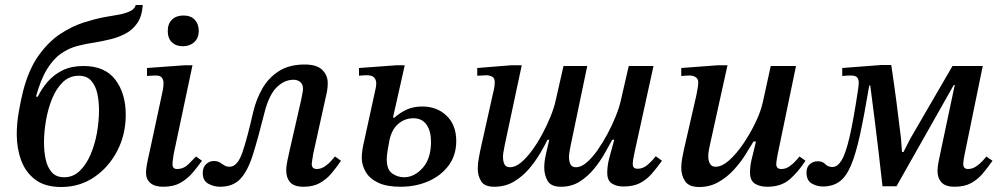

<svg xmlns="http://www.w3.org/2000/svg" viewBox="-20 -737 4011 768"><path d="M225 11Q160 11 121 -18.5Q82 -48 64.5 -96Q47 -144 47 -200Q47 -244 55.5 -292Q64 -340 73 -375Q96 -462 135.5 -516.5Q175 -571 221.5 -601.5Q268 -632 313.5 -646.5Q359 -661 395 -668Q425 -673 453 -678Q481 -683 500 -692Q519 -701 523 -717H551Q548 -672 529.5 -645Q511 -618 483 -603Q455 -588 422 -580Q389 -572 359 -567Q323 -562 289 -553Q255 -544 224.5 -523Q194 -502 168.5 -461Q143 -420 124 -351L131 -350Q147 -383 171.5 -411Q196 -439 231 -456Q266 -473 314 -473Q400 -473 441.5 -418Q483 -363 483 -278Q483 -199 449 -133.5Q415 -68 357 -28.5Q299 11 225 11ZM237 -28Q272 -28 298 -52.5Q324 -77 341.5 -117Q359 -157 367.5 -204Q376 -251 376 -296Q376 -333 369 -364Q362 -395 344.5 -414.5Q327 -434 295 -434Q258 -434 231.5 -408.5Q205 -383 188.5 -342.5Q172 -302 164 -255.5Q156 -209 156 -167Q156 -130 163 -98.5Q170 -67 187.5 -47.5Q205 -28 237 -28Z M633 10Q599 10 581.5 -5Q564 -20 564 -46Q564 -59 567.5 -78.5Q571 -98 581 -142L631 -375Q631 -375 632.5 -384.5Q634 -394 634 -406Q634 -416 628 -425.5Q622 -435 602 -435Q589 -435 578.5 -434Q568 -433 568 -433V-465L719 -476H750L675 -122Q675 -122 672.5 -106Q670 -90 670 -80Q670 -61 688 -61Q714 -61 733 -79.5Q752 -98 764 -111L788 -94Q770 -69 750 -45.5Q730 -22 702 -6Q674 10 633 10ZM711 -552Q684 -552 667.5 -568Q651 -584 651 -613Q651 -642 668 -658.5Q685 -675 714 -675Q743 -675 759 -658Q775 -641 775 -613Q775 -585 757 -568.5Q739 -552 711 -552Z M860 10Q836 10 813.5 -2Q791 -14 791 -45Q791 -68 804.5 -80.5Q818 -93 835 -93Q850 -93 859.5 -87Q869 -81 877.5 -75.5Q886 -70 898 -70Q930 -70 949.5 -127Q969 -184 993 -290Q1005 -340 1029.5 -383Q1054 -426 1095.5 -452.5Q1137 -479 1199 -479Q1247 -479 1269 -457.5Q1291 -436 1291 -404Q1291 -389 1288 -371L1233 -122Q1230 -103 1228.5 -94.5Q1227 -86 1227 -81Q1227 -61 1247 -61Q1264 -61 1279.5 -71.5Q1295 -82 1305.5 -94.5Q1316 -107 1320 -111L1344 -94Q1325 -66 1305 -42.5Q1285 -19 1258.5 -4.5Q1232 10 1195 10Q1156 10 1140.5 -8Q1125 -26 1125 -54Q1125 -74 1130 -96.5Q1135 -119 1140 -142L1185 -339Q1189 -360 1190.5 -368Q1192 -376 1192 -382Q1192 -400 1181 -409Q1170 -418 1154 -418Q1117 -418 1086 -387Q1055 -356 1037 -283Q1012 -183 991.5 -118Q971 -53 941.5 -21.5Q912 10 860 10Z M1582 10Q1526 10 1492 -6.5Q1458 -23 1442.5 -50Q1427 -77 1427 -106Q1427 -120 1429.5 -136.5Q1432 -153 1435 -165.5Q1438 -178 1438 -179L1481 -376Q1485 -391 1485 -403Q1485 -417 1477 -426.5Q1469 -436 1447 -436Q1440 -436 1432.5 -435.5Q1425 -435 1416 -434V-465L1566 -476H1599L1552 -267L1557 -266Q1581 -287 1607.5 -299Q1634 -311 1669 -311Q1728 -311 1766.5 -274Q1805 -237 1805 -173Q1805 -116 1774.5 -75Q1744 -34 1693.5 -12Q1643 10 1582 10ZM1596 -28Q1637 -28 1670.5 -65Q1704 -102 1704 -170Q1704 -213 1686 -238.5Q1668 -264 1634 -264Q1599 -264 1573 -241.5Q1547 -219 1538 -177Q1534 -157 1530.5 -135.5Q1527 -114 1527 -100Q1527 -58 1549 -43Q1571 -28 1596 -28Z M1957 10Q1918 10 1904.5 -12Q1891 -34 1891 -62Q1891 -82 1895 -103.5Q1899 -125 1901 -135L1949 -350Q1953 -366 1956 -380.5Q1959 -395 1959 -409Q1959 -425 1948 -430.5Q1937 -436 1926 -436Q1916 -436 1907.5 -435Q1899 -434 1889 -434V-465L2025 -476H2067L1999 -157Q1995 -137 1993.5 -127Q1992 -117 1992 -109Q1992 -91 1998 -79.5Q2004 -68 2020 -68Q2041 -68 2063.5 -86.5Q2086 -105 2108 -135Q2130 -165 2149 -200.5Q2168 -236 2182 -270.5Q2196 -305 2202 -332L2234 -473H2329L2263 -157Q2259 -137 2257.5 -127Q2256 -117 2256 -109Q2256 -91 2262 -79.5Q2268 -68 2284 -68Q2304 -68 2326 -86.5Q2348 -105 2369.5 -135.5Q2391 -166 2410 -201.5Q2429 -237 2443 -272Q2457 -307 2463 -334L2495 -473H2594L2517 -122Q2514 -109 2512.5 -98Q2511 -87 2511 -79Q2511 -72 2515.5 -67Q2520 -62 2531 -62Q2553 -62 2572 -79Q2591 -96 2603 -112L2628 -94Q2607 -65 2586.5 -41.5Q2566 -18 2539.5 -4.5Q2513 9 2473 9Q2446 9 2427.5 -3Q2409 -15 2409 -46Q2409 -74 2417 -104.5Q2425 -135 2437 -178H2429Q2417 -156 2399 -124Q2381 -92 2356 -61.5Q2331 -31 2298.5 -10.5Q2266 10 2224 10Q2184 10 2170.5 -13.5Q2157 -37 2157 -66Q2157 -79 2158.5 -91.5Q2160 -104 2164.5 -123.5Q2169 -143 2177 -178H2170Q2159 -155 2140.5 -123.5Q2122 -92 2096 -61.5Q2070 -31 2035.5 -10.5Q2001 10 1957 10Z M2777 11Q2736 11 2720.5 -12Q2705 -35 2705 -66Q2705 -85 2709 -105.5Q2713 -126 2716 -140L2765 -354Q2765 -354 2767 -364Q2769 -374 2771 -386.5Q2773 -399 2773 -408Q2773 -421 2763 -428Q2753 -435 2738 -435Q2727 -435 2718.5 -434Q2710 -433 2705 -433V-465L2852 -476H2890L2820 -159Q2819 -155 2816 -139.5Q2813 -124 2813 -112Q2813 -94 2820 -82Q2827 -70 2842 -70Q2868 -70 2897 -96Q2926 -122 2953.5 -162.5Q2981 -203 3002 -247Q3023 -291 3031 -327L3063 -473H3164L3091 -121Q3091 -121 3088 -105Q3085 -89 3085 -78Q3085 -72 3089.5 -66.5Q3094 -61 3106 -61Q3124 -61 3140 -73Q3156 -85 3166.5 -97.5Q3177 -110 3178 -111L3202 -94Q3172 -48 3138 -19Q3104 10 3049 10Q3019 10 2999.5 -2.5Q2980 -15 2980 -47Q2980 -75 2987.5 -103.5Q2995 -132 3004 -171H2994Q2981 -149 2961.5 -118Q2942 -87 2915 -57.5Q2888 -28 2853.5 -8.5Q2819 11 2777 11Z M3271 9Q3248 9 3227 -3Q3206 -15 3206 -47Q3206 -69 3219.5 -80.5Q3233 -92 3251 -92Q3270 -92 3281 -80.5Q3292 -69 3310 -69Q3330 -69 3346.5 -96Q3363 -123 3378.5 -190Q3394 -257 3412 -377Q3413 -385 3414 -392.5Q3415 -400 3415 -406Q3415 -420 3408.5 -427.5Q3402 -435 3382 -435Q3375 -435 3366 -434.5Q3357 -434 3349 -433V-465L3505 -477H3545Q3556 -404 3565.5 -332Q3575 -260 3584 -183L3588 -129H3594L3621 -182L3790 -473H3911L3839 -122Q3836 -109 3834.5 -98Q3833 -87 3833 -81Q3833 -61 3852 -61Q3869 -61 3884 -71Q3899 -81 3910 -93Q3921 -105 3925 -111L3950 -94Q3931 -67 3911.5 -43.5Q3892 -20 3865 -5Q3838 10 3798 10Q3762 10 3746 -7.5Q3730 -25 3730 -53Q3730 -71 3734.5 -91.5Q3739 -112 3745 -142L3799 -397H3795L3566 8H3510Q3502 -64 3494.5 -127.5Q3487 -191 3479 -255.5Q3471 -320 3461 -395H3457Q3437 -276 3420 -198Q3403 -120 3383.5 -74.5Q3364 -29 3337 -10Q3310 9 3271 9Z"/></svg>

Font: STIX Two Text Medium
Style: Italic
Weight: 500
Italic angle: -12°
Designer: Ross Mills, John Hudson & Paul Hanslow, Tiro Typeworks Ltd; with prior portions MicroPress Inc. and Coen Hoffman, Elsevi
Foundry: Tiro Typeworks Ltd
Version: Version 2.13 b171